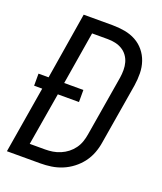

<svg xmlns="http://www.w3.org/2000/svg" viewBox="-136 -824 772 913"><g transform="rotate(20 250.0 -367.5)"><path d="M177 0H8L64 -337H23V-398H74L129 -735H275Q307 -735 337.5 -729.5Q368 -724 393.5 -710Q419 -696 437.5 -673.5Q456 -651 465.5 -623Q475 -595 475.5 -564Q476 -533 471 -501L420 -195Q416 -168 406 -141Q396 -114 378.5 -90.5Q361 -67 337 -48.5Q313 -30 286 -19Q259 -8 231.5 -4Q204 0 177 0ZM98 -70H176Q195 -70 214 -73Q233 -76 252 -84Q271 -92 287 -104.5Q303 -117 315 -133.5Q327 -150 333.5 -169Q340 -188 343 -207L394 -513Q397 -532 397 -552Q397 -572 392 -590Q387 -608 376 -623Q365 -638 349 -647.5Q333 -657 314.5 -661Q296 -665 276 -665H197L153 -398H250V-337H143Z"/></g></svg>

Font: Iosevka Term Curly Oblique
Style: Regular
Weight: 400
Italic angle: -9°
Designer: Belleve Invis
Foundry: Belleve Invis
Version: Version 32.3.0